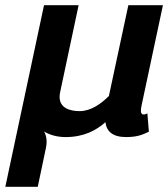

<svg xmlns="http://www.w3.org/2000/svg" viewBox="-38 -520 648 740"><path d="M456.7 -500 381.7 -150C350 -118.3 310.8 -91.7 269.2 -91.7C231.7 -91.7 191.7 -103.3 191.7 -146.7C191.7 -152.5 192.5 -159.2 194.2 -166.7L265 -500H131.7L-17.5 200H107.5L139.2 49.2C140.8 40.8 141.7 33.3 141.7 26.7C141.7 8.3 136.7 -5 131.7 -13.3C155 0.8 183.3 8.3 215 8.3C285.8 8.3 334.2 -18.3 368.3 -49.2C372.5 -13.3 396.7 8.3 448.3 8.3C495.8 8.3 515.8 -3.3 535.8 -12.5L530 -83.3C530 -83.3 520 -76.7 512.5 -79.2C507.5 -80.8 505 -85 505 -93.3C505 -98.3 505.8 -105.8 508.3 -116.7L590 -500Z"/></svg>

Font: BoonHome
Style: Bold Oblique
Weight: 700
Italic angle: -12°
Designer: Sungsit Sawaiwan
Foundry: Sungsit Sawaiwan
Version: Version 0.2